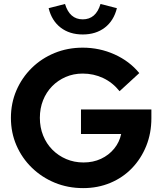

<svg xmlns="http://www.w3.org/2000/svg" viewBox="-20 -956 834 987"><path d="M407.4 11Q329.3 11 262 -16.6Q194.7 -44.3 143.8 -93.8Q92.8 -143.3 64.5 -208.8Q36.1 -274.3 36.1 -350Q36.1 -425.7 64.3 -491.2Q92.6 -556.7 142.8 -606.2Q193 -655.7 260.3 -683.4Q327.6 -711 405 -711Q491.7 -711 568.7 -676.4Q645.7 -641.7 696 -580.3L594.7 -487.2Q559 -531.8 510.2 -554.8Q461.4 -577.8 405 -577.8Q357.9 -577.8 317.8 -560.4Q277.8 -543.1 247.8 -512.5Q217.9 -481.9 201.4 -440.5Q184.9 -399.1 184.9 -350Q184.9 -301.2 201.8 -259.2Q218.6 -217.3 249.3 -186.4Q279.9 -155.5 320.7 -138.2Q361.5 -120.8 409.3 -120.8Q458.8 -120.8 499.2 -139.6Q539.5 -158.5 566.8 -191.7Q594 -225 602.9 -267.2H396.3V-393.2H758.2V-348.6Q758.2 -271.3 731.8 -205.8Q705.4 -140.3 658.4 -91.5Q611.3 -42.7 547.2 -15.9Q483 11 407.4 11ZM405.4 -778.8Q337.6 -778.8 291.7 -814.2Q245.8 -849.6 230 -914L314.2 -935.6Q338 -856.5 405.4 -856.5Q439.1 -856.5 462.1 -876.3Q485 -896.2 496.7 -935.6L580.9 -914Q565 -849.6 519 -814.2Q473 -778.8 405.4 -778.8Z"/></svg>

Font: Red Hat Display
Style: Regular
Weight: 300
Designer: Pentagram, MCKL
Foundry: Pentagram, MCKL
Version: Version 1.023